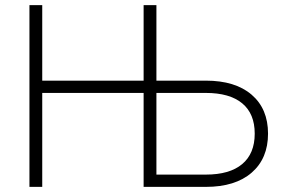

<svg xmlns="http://www.w3.org/2000/svg" viewBox="-20 -730 1124 750"><path d="M95 0V-710H145V-415H541V-710H591V-415H784Q899 -415 963 -360Q1027 -305 1027 -208Q1027 -111 963 -55.5Q899 0 784 0H541V-367H145V0ZM591 -48H784Q877 -48 926 -89Q975 -130 975 -208Q975 -286 926 -326.5Q877 -367 784 -367H591Z"/></svg>

Font: Geist ExtLt
Style: Regular
Weight: 400
Designer: Basement.studio, Andrés Briganti, Mateo Zaragoza
Foundry: Basement.studio, Vercel, Andrés Briganti, Guido Ferreyra, Mateo Zaragoza
Version: Version 1.401